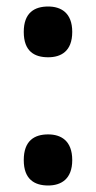

<svg xmlns="http://www.w3.org/2000/svg" viewBox="-20 -562 296 590"><path d="M128 -386C167 -386 202 -404 202 -464C202 -523 167 -542 128 -542C86 -542 53 -523 53 -464C53 -404 86 -386 128 -386ZM128 8C167 8 202 -11 202 -70C202 -130 167 -149 128 -149C86 -149 53 -130 53 -70C53 -11 86 8 128 8Z"/></svg>

Font: Noto Serif Georgian ExtraCondensed ExtraBold
Style: Regular
Weight: 800
Width: 2
Designer: Monotype Design Team, Akaki Razmadze
Foundry: Google LLC
Version: Version 2.003